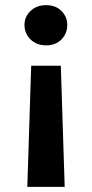

<svg xmlns="http://www.w3.org/2000/svg" viewBox="-20 -544 356 745"><path d="M101 -289H216L231 181H86ZM159 -524Q196 -524 218.5 -501.5Q241 -479 241 -447Q241 -414 218.5 -391Q196 -368 159 -368Q122 -368 98.5 -391Q75 -414 75 -447Q75 -479 98.5 -501.5Q122 -524 159 -524Z"/></svg>

Font: DM Sans 12pt
Style: Bold
Weight: 700
Version: Version 4.004;gftools[0.9.30]